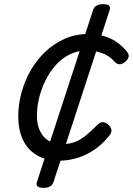

<svg xmlns="http://www.w3.org/2000/svg" viewBox="-20 -756 641 926"><path d="M269 19Q201 19 156 -8.5Q111 -36 89.5 -84Q68 -132 68 -195Q68 -249 82.5 -305Q97 -361 125.5 -412Q154 -463 195.5 -503.5Q237 -544 290 -568Q343 -592 406 -592Q447 -592 480 -582.5Q513 -573 540.5 -554.5Q568 -536 590 -510Q604 -493 600 -480.5Q596 -468 583 -457Q569 -446 556.5 -446Q544 -446 531 -460Q516 -477 496.5 -488.5Q477 -500 452.5 -506Q428 -512 397 -512Q353 -512 315 -493Q277 -474 248 -441Q219 -408 199 -367.5Q179 -327 168.5 -283Q158 -239 158 -198Q158 -156 172.5 -125Q187 -94 214 -77.5Q241 -61 279 -61Q316 -61 343.5 -72Q371 -83 396.5 -104.5Q422 -126 452 -156Q465 -169 478.5 -166.5Q492 -164 503 -154Q516 -141 517.5 -129Q519 -117 508 -103Q470 -55 427 -28.5Q384 -2 343 8.5Q302 19 269 19ZM190 150Q149 150 158 122L429 -708Q438 -736 478 -736Q518 -736 509 -708L238 122Q229 150 190 150Z"/></svg>

Font: Playwrite MX
Style: Regular
Weight: 400
Designer: Veronika Burian, José Scaglione
Foundry: TypeTogether
Version: Version 1.002